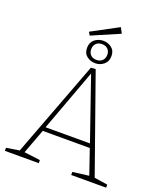

<svg xmlns="http://www.w3.org/2000/svg" viewBox="-176 -1119 1057 1235"><g transform="rotate(20 352.5 -501.5)"><path d="M238 -21V0H6V-21L95 -35L343 -692L375 -694L608 -35L699 -21V0H460V-21L571 -35L513 -204H191L128 -35ZM200 -232H504L357 -657ZM265 -883 252 -905 435 -1003 455 -965ZM358 -728Q326 -728 301 -747Q276 -766 276 -804Q276 -841 301 -861.5Q326 -882 360 -882Q392 -882 417 -863Q442 -844 442 -807Q442 -770 417 -749Q392 -728 358 -728ZM359 -751Q385 -751 399.5 -766.5Q414 -782 414 -806Q414 -829 399.5 -844Q385 -859 359 -859Q333 -859 318.5 -843.5Q304 -828 304 -805Q304 -781 318.5 -766Q333 -751 359 -751Z"/></g></svg>

Font: Bitter ExtraLight
Style: Regular
Weight: 200
Designer: Sol Matas, and Bitter project Authors
Foundry: Sol Matas
Version: Version 2.001